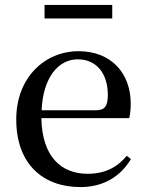

<svg xmlns="http://www.w3.org/2000/svg" viewBox="-20 -745 594 780"><path d="M161 -670H436V-725H161ZM307 15C399 15 469 -27 512 -99L495 -112C456 -65 406 -39 336 -39C229 -39 151 -108 148 -265H505C509 -281 511 -301 511 -325C511 -445 434 -537 299 -537C164 -537 46 -432 46 -260C46 -78 155 15 307 15ZM149 -297C155 -432 218 -504 296 -504C372 -504 418 -446 418 -360C418 -316 407 -297 370 -297Z"/></svg>

Font: Noto Serif HK Medium
Style: Regular
Weight: 500
Designer: Ryoko NISHIZUKA 西塚涼子 (kana & ideographs); Frank Grießhammer (Latin, Greek & Cyrillic); Wenlong ZHANG 张文龙 (bopomofo); San
Foundry: Adobe
Version: Version 2.001;hotconv 1.1.0;makeotfexe 2.6.0